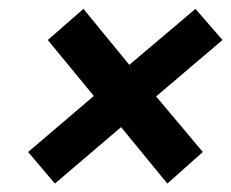

<svg xmlns="http://www.w3.org/2000/svg" viewBox="-20 -554 534 444"><path d="M367 -129.5 260 -260 107 -129.5 45 -202.5 197 -332 90.5 -461.5 173 -533.5 279 -404 432 -533.5 494.5 -461.5 341 -331 449 -202.5Z"/></svg>

Font: Lucymar Sans SemiBold
Style: Italic
Weight: 600
Italic angle: -10°
Foundry: The League of Moveable Type (original font) / Main changes by Cristiano Sobral with portions from Mirco Monsees
Version: Version 2.00;August 30, 2020;FontCreator 13.0.0.2681 64-bit